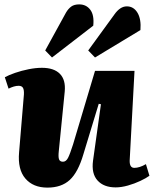

<svg xmlns="http://www.w3.org/2000/svg" viewBox="-20 -840 701 875"><path d="M2 -488Q20 -498 49 -508Q78 -518 110.5 -524.5Q143 -531 171 -531Q226 -531 253 -503.5Q280 -476 275 -423L248 -152Q245 -125 249 -114Q253 -103 267 -103Q281 -103 290 -120.5Q299 -138 313 -182L413 -517H593L571 -109Q570 -75 592 -75Q616 -75 645 -92L661 -39Q646 -28 619.5 -15.5Q593 -3 563 5.5Q533 14 507 14Q453 14 424.5 -17.5Q396 -49 404 -108L440 -365L430 -367L360 -137Q336 -55 298 -20Q260 15 196 15Q131 15 95.5 -26.5Q60 -68 67 -146L89 -410Q90 -431 84.5 -440Q79 -449 65 -449Q54 -449 42.5 -445.5Q31 -442 19 -436ZM281 -783Q291 -800 304.5 -810Q318 -820 341 -820Q373 -820 391.5 -795.5Q410 -771 405 -723L217 -578L186 -610ZM502 -775Q514 -792 528 -801.5Q542 -811 558 -811Q589 -811 606.5 -782Q624 -753 620 -703L413 -578L382 -610Z"/></svg>

Font: Literata 36pt ExtraBold
Style: Italic
Weight: 800
Italic angle: -2°
Designer: Latin by Veronika Burian and Jose Scaglione. Greek by Irene Vlachou. Cyrillic by Vera Evstafieva
Foundry: TypeTogether
Version: Version 3.002